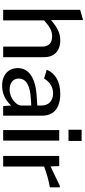

<svg xmlns="http://www.w3.org/2000/svg" viewBox="485 -1281 806 1816"><g transform="rotate(90 888.0 -373.0)"><path d="M73 0H173V-387C230 -438 268 -463 324 -463C391 -463 421 -427 421 -367V0H521V-386C521 -480 465 -540 361 -540C292 -540 242 -513 170 -453V-756L73 -728Z M978 -75 983 0H1074V-370C1074 -474 1007 -540 867 -540C752 -540 673 -493 639 -412L723 -387C758 -446 807 -472 863 -472C934 -472 978 -430 978 -363V-323L893 -317C720 -308 624 -244 624 -139C624 -50 687 10 790 10C866 10 926 -20 978 -75ZM906 -261 978 -266V-171C978 -147 961 -121 934 -99C906 -77 868 -61 828 -61C764 -61 723 -94 723 -147C723 -218 791 -254 906 -261Z M1310 -530H1210V0H1310ZM1313 -742H1207V-618H1313Z M1455 0H1555V-387C1621 -412 1682 -429 1752 -442V-536H1738L1554 -448L1551 -530H1455Z"/></g></svg>

Font: Bisquit Text
Style: Regular
Weight: 400
Version: Version 1.004;Glyphs 3.2.3 (3260)